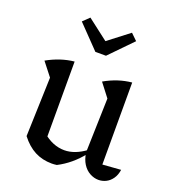

<svg xmlns="http://www.w3.org/2000/svg" viewBox="-134 -827 842 937"><g transform="rotate(20 287.0 -358.0)"><path d="M475 -71 570 -78Q566 -50 552.5 -31Q539 -12 520.5 -3Q502 6 482 6Q459 6 437 -6Q415 -18 400 -41.5Q385 -65 380 -100L388 -382L335 -451Q403 -490 475 -497ZM267 7Q260 8 253.5 8.5Q247 9 241 9Q192 9 152.5 -11.5Q113 -32 80 -75L160 -121Q215 -73 276 -73Q331 -73 388 -116L390 -96Q363 -62 332.5 -36.5Q302 -11 267 7ZM80 -75 90 -382 36 -451Q106 -490 176 -497V-88ZM255 -576 142 -693 175 -725 283 -642 391 -725 424 -693 310 -576Z"/></g></svg>

Font: Piazzolla 24pt Medium
Style: Regular
Weight: 500
Designer: Juan Pablo del Peral
Foundry: Huerta Tipografica
Version: Version 2.005